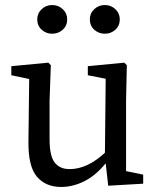

<svg xmlns="http://www.w3.org/2000/svg" viewBox="-20 -730 623 763"><path d="M223 13Q162 13 127 -27.5Q92 -68 93 -167L96 -416L25 -431V-467L172 -481L182 -471L177 -331V-176Q177 -111 197 -84.5Q217 -58 257 -58Q327 -58 397 -123L400 -417L329 -431V-467L474 -481L484 -471L481 -331V-50L549 -36V0L410 8L400 -81Q360 -32 314.5 -9.5Q269 13 223 13ZM187 -596Q163 -596 145.5 -612Q128 -628 128 -653Q128 -677 145.5 -693.5Q163 -710 187 -710Q212 -710 229.5 -693.5Q247 -677 247 -653Q247 -628 229.5 -612Q212 -596 187 -596ZM397 -596Q372 -596 354.5 -612Q337 -628 337 -653Q337 -677 354.5 -693.5Q372 -710 397 -710Q421 -710 438.5 -693.5Q456 -677 456 -653Q456 -628 438.5 -612Q421 -596 397 -596Z"/></svg>

Font: Source Serif Pro
Style: Regular
Weight: 400
Designer: Frank Grießhammer
Foundry: Adobe Systems Incorporated
Version: Version 3.001;hotconv 1.0.111;makeotfexe 2.5.65597